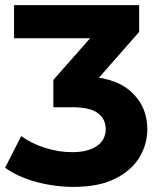

<svg xmlns="http://www.w3.org/2000/svg" viewBox="-21 -720 633 752"><path d="M266 12Q193 12 121 -7.5Q49 -27 -1 -63L62 -187Q102 -158 155 -141Q208 -124 262 -124Q323 -124 358 -148Q393 -172 393 -214Q393 -254 362 -277Q331 -300 262 -300H188V-407L383 -628L401 -570H34V-700H524V-595L330 -374L248 -421H295Q424 -421 490 -363Q556 -305 556 -214Q556 -155 525 -103.5Q494 -52 430 -20Q366 12 266 12Z"/></svg>

Font: MOST Montserrat
Style: Bold
Weight: 700
Designer: Julieta Ulanovsky
Foundry: Julieta Ulanovsky
Version: Version 8.000;March 11, 2024;FontCreator 15.0.0.2926 64-bit